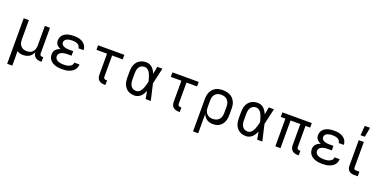

<svg xmlns="http://www.w3.org/2000/svg" viewBox="-20 -1726 5739 2912"><g transform="rotate(20 2850.0 -270.0)"><path d="M88 215V-520H171V-210Q171 -192 173.5 -173.5Q176 -155 183 -138Q190 -121 202 -106.5Q214 -92 229.5 -82.5Q245 -73 263.5 -69.5Q282 -66 300 -66Q318 -66 336.5 -69.5Q355 -73 370.5 -82.5Q386 -92 398 -106.5Q410 -121 417 -138Q424 -155 426.5 -173.5Q429 -192 429 -210V-520H512V-104Q512 -97 514.5 -89Q517 -81 522.5 -75.5Q528 -70 535.5 -68Q543 -66 551 -66H568V8H551Q528 8 506 2.5Q484 -3 466.5 -17Q449 -31 439.5 -52Q430 -73 429 -96Q420 -72 404 -51.5Q388 -31 366.5 -17.5Q345 -4 319.5 2Q294 8 268 8Q242 8 216.5 2Q191 -4 169 -19Q170 13 170.5 44.5Q171 76 171 107V215Z M897 8Q872 8 846 5.5Q820 3 795.5 -4Q771 -11 748 -23.5Q725 -36 707.5 -55Q690 -74 681 -99Q672 -124 672 -150Q672 -171 678.5 -191.5Q685 -212 699.5 -227.5Q714 -243 733 -254Q752 -265 772 -271Q755 -278 739 -288Q723 -298 711 -312Q699 -326 693.5 -344Q688 -362 688 -381Q688 -405 696.5 -428Q705 -451 721 -468.5Q737 -486 758 -498Q779 -510 802 -516.5Q825 -523 849 -525.5Q873 -528 897 -528Q921 -528 945 -525.5Q969 -523 992 -516Q1015 -509 1036 -496.5Q1057 -484 1073 -465.5Q1089 -447 1097.5 -424Q1106 -401 1106 -377V-375H1023V-376Q1023 -389 1017 -402Q1011 -415 1001 -424.5Q991 -434 978 -439.5Q965 -445 952 -448.5Q939 -452 925 -453Q911 -454 897 -454Q884 -454 870 -453Q856 -452 843 -449Q830 -446 817 -441Q804 -436 793.5 -427Q783 -418 777 -405.5Q771 -393 771 -380Q771 -366 777 -353.5Q783 -341 794.5 -332.5Q806 -324 819 -319.5Q832 -315 845.5 -312Q859 -309 872.5 -308Q886 -307 900 -307H964V-234H900Q884 -234 868.5 -233Q853 -232 838 -228.5Q823 -225 808.5 -219.5Q794 -214 781.5 -204.5Q769 -195 762 -180.5Q755 -166 755 -151Q755 -135 761.5 -121Q768 -107 780 -97Q792 -87 806.5 -81Q821 -75 836 -71.5Q851 -68 866.5 -67Q882 -66 897 -66Q913 -66 928 -67Q943 -68 958 -71.5Q973 -75 987 -81Q1001 -87 1013 -97Q1025 -107 1032 -121Q1039 -135 1039 -150H1122V-149Q1122 -124 1112.5 -99.5Q1103 -75 1085.5 -56Q1068 -37 1045.5 -24.5Q1023 -12 998.5 -4.5Q974 3 948.5 5.5Q923 8 897 8Z M1580 8Q1557 8 1533.5 2Q1510 -4 1492.5 -19.5Q1475 -35 1467 -58Q1459 -81 1459 -104V-447H1288V-520H1712V-447H1541V-104Q1541 -97 1543.5 -89Q1546 -81 1551.5 -75.5Q1557 -70 1564.5 -68Q1572 -66 1580 -66H1598V8Z M2066 8Q2038 8 2011 2Q1984 -4 1960 -18.5Q1936 -33 1918.5 -54.5Q1901 -76 1890.5 -101.5Q1880 -127 1876 -154.5Q1872 -182 1872 -210V-310Q1872 -338 1876 -365.5Q1880 -393 1890.5 -418.5Q1901 -444 1918.5 -465.5Q1936 -487 1960 -501.5Q1984 -516 2011 -522Q2038 -528 2066 -528Q2093 -528 2118.5 -518Q2144 -508 2163 -489.5Q2182 -471 2196.5 -448Q2211 -425 2221 -400Q2227 -430 2232.5 -460Q2238 -490 2243 -520H2326Q2311 -456 2297 -391.5Q2283 -327 2267 -263Q2283 -198 2297.5 -132Q2312 -66 2328 0H2245Q2239 -31 2233.5 -62Q2228 -93 2222 -125Q2212 -99 2198 -75.5Q2184 -52 2164.5 -33Q2145 -14 2119 -3Q2093 8 2066 8ZM2066 -66Q2087 -66 2105.5 -77Q2124 -88 2136.5 -105Q2149 -122 2158 -141.5Q2167 -161 2173.5 -181.5Q2180 -202 2185.5 -222.5Q2191 -243 2195 -263Q2191 -283 2185.5 -303Q2180 -323 2173 -342.5Q2166 -362 2157.5 -381Q2149 -400 2136 -416.5Q2123 -433 2105 -443.5Q2087 -454 2066 -454Q2049 -454 2032 -449.5Q2015 -445 2001.5 -434.5Q1988 -424 1978.5 -409Q1969 -394 1964 -378Q1959 -362 1957 -344.5Q1955 -327 1955 -310V-210Q1955 -193 1957 -175.5Q1959 -158 1964 -142Q1969 -126 1978.5 -111Q1988 -96 2001.5 -85.5Q2015 -75 2032 -70.5Q2049 -66 2066 -66Z M2780 8Q2757 8 2733.5 2Q2710 -4 2692.5 -19.5Q2675 -35 2667 -58Q2659 -81 2659 -104V-447H2488V-520H2912V-447H2741V-104Q2741 -97 2743.5 -89Q2746 -81 2751.5 -75.5Q2757 -70 2764.5 -68Q2772 -66 2780 -66H2798V8Z M3088 215V-310Q3088 -339 3093 -367.5Q3098 -396 3110.5 -422Q3123 -448 3143 -469.5Q3163 -491 3188.5 -504.5Q3214 -518 3243 -523Q3272 -528 3301 -528Q3330 -528 3359 -523Q3388 -518 3414.5 -505Q3441 -492 3462 -471Q3483 -450 3496.5 -423.5Q3510 -397 3515 -368Q3520 -339 3520 -310V-210Q3520 -183 3516.5 -156Q3513 -129 3503 -103.5Q3493 -78 3476 -56Q3459 -34 3436 -19Q3413 -4 3386.5 2Q3360 8 3332 8Q3307 8 3281.5 2.5Q3256 -3 3234.5 -17Q3213 -31 3197 -51.5Q3181 -72 3171 -96V215ZM3301 -65Q3320 -65 3338.5 -69Q3357 -73 3373.5 -82Q3390 -91 3403 -105.5Q3416 -120 3423.5 -137Q3431 -154 3434 -172.5Q3437 -191 3437 -210V-310Q3437 -329 3434 -347.5Q3431 -366 3423.5 -383Q3416 -400 3403 -414.5Q3390 -429 3373.5 -438Q3357 -447 3338.5 -451Q3320 -455 3301 -455Q3283 -455 3264.5 -451Q3246 -447 3230 -437.5Q3214 -428 3202 -413.5Q3190 -399 3183 -382Q3176 -365 3173.5 -346.5Q3171 -328 3171 -310V-210Q3171 -192 3173.5 -173.5Q3176 -155 3183 -138Q3190 -121 3202 -106.5Q3214 -92 3230 -82.5Q3246 -73 3264 -69Q3282 -65 3301 -65Z M3866 8Q3838 8 3811 2Q3784 -4 3760 -18.5Q3736 -33 3718.5 -54.5Q3701 -76 3690.5 -101.5Q3680 -127 3676 -154.5Q3672 -182 3672 -210V-310Q3672 -338 3676 -365.5Q3680 -393 3690.5 -418.5Q3701 -444 3718.5 -465.5Q3736 -487 3760 -501.5Q3784 -516 3811 -522Q3838 -528 3866 -528Q3893 -528 3918.5 -518Q3944 -508 3963 -489.5Q3982 -471 3996.5 -448Q4011 -425 4021 -400Q4027 -430 4032.5 -460Q4038 -490 4043 -520H4126Q4111 -456 4097 -391.5Q4083 -327 4067 -263Q4083 -198 4097.5 -132Q4112 -66 4128 0H4045Q4039 -31 4033.5 -62Q4028 -93 4022 -125Q4012 -99 3998 -75.5Q3984 -52 3964.5 -33Q3945 -14 3919 -3Q3893 8 3866 8ZM3866 -66Q3887 -66 3905.5 -77Q3924 -88 3936.5 -105Q3949 -122 3958 -141.5Q3967 -161 3973.5 -181.5Q3980 -202 3985.5 -222.5Q3991 -243 3995 -263Q3991 -283 3985.5 -303Q3980 -323 3973 -342.5Q3966 -362 3957.5 -381Q3949 -400 3936 -416.5Q3923 -433 3905 -443.5Q3887 -454 3866 -454Q3849 -454 3832 -449.5Q3815 -445 3801.5 -434.5Q3788 -424 3778.5 -409Q3769 -394 3764 -378Q3759 -362 3757 -344.5Q3755 -327 3755 -310V-210Q3755 -193 3757 -175.5Q3759 -158 3764 -142Q3769 -126 3778.5 -111Q3788 -96 3801.5 -85.5Q3815 -75 3832 -70.5Q3849 -66 3866 -66Z M4701 8Q4677 8 4654 2Q4631 -4 4613 -19.5Q4595 -35 4587 -58Q4579 -81 4579 -104V-447H4421V0H4338V-447H4263V-520H4737V-447H4662V-104Q4662 -97 4664.5 -89Q4667 -81 4672.5 -75.5Q4678 -70 4685.5 -68Q4693 -66 4701 -66H4718V8Z M5097 8Q5072 8 5046 5.5Q5020 3 4995.5 -4Q4971 -11 4948 -23.5Q4925 -36 4907.5 -55Q4890 -74 4881 -99Q4872 -124 4872 -150Q4872 -171 4878.5 -191.5Q4885 -212 4899.5 -227.5Q4914 -243 4933 -254Q4952 -265 4972 -271Q4955 -278 4939 -288Q4923 -298 4911 -312Q4899 -326 4893.5 -344Q4888 -362 4888 -381Q4888 -405 4896.5 -428Q4905 -451 4921 -468.5Q4937 -486 4958 -498Q4979 -510 5002 -516.5Q5025 -523 5049 -525.5Q5073 -528 5097 -528Q5121 -528 5145 -525.5Q5169 -523 5192 -516Q5215 -509 5236 -496.5Q5257 -484 5273 -465.5Q5289 -447 5297.5 -424Q5306 -401 5306 -377V-375H5223V-376Q5223 -389 5217 -402Q5211 -415 5201 -424.5Q5191 -434 5178 -439.5Q5165 -445 5152 -448.5Q5139 -452 5125 -453Q5111 -454 5097 -454Q5084 -454 5070 -453Q5056 -452 5043 -449Q5030 -446 5017 -441Q5004 -436 4993.5 -427Q4983 -418 4977 -405.5Q4971 -393 4971 -380Q4971 -366 4977 -353.5Q4983 -341 4994.5 -332.5Q5006 -324 5019 -319.5Q5032 -315 5045.5 -312Q5059 -309 5072.5 -308Q5086 -307 5100 -307H5164V-234H5100Q5084 -234 5068.5 -233Q5053 -232 5038 -228.5Q5023 -225 5008.5 -219.5Q4994 -214 4981.5 -204.5Q4969 -195 4962 -180.5Q4955 -166 4955 -151Q4955 -135 4961.5 -121Q4968 -107 4980 -97Q4992 -87 5006.5 -81Q5021 -75 5036 -71.5Q5051 -68 5066.5 -67Q5082 -66 5097 -66Q5113 -66 5128 -67Q5143 -68 5158 -71.5Q5173 -75 5187 -81Q5201 -87 5213 -97Q5225 -107 5232 -121Q5239 -135 5239 -150H5322V-149Q5322 -124 5312.5 -99.5Q5303 -75 5285.5 -56Q5268 -37 5245.5 -24.5Q5223 -12 5198.5 -4.5Q5174 3 5148.5 5.5Q5123 8 5097 8Z M5608 0Q5586 0 5563.5 -6Q5541 -12 5525 -27.5Q5509 -43 5502 -65Q5495 -87 5495 -109V-520H5577V-109Q5577 -103 5578.5 -96Q5580 -89 5584.5 -84Q5589 -79 5595.5 -76.5Q5602 -74 5608 -74H5668V0ZM5495 -600 5507 -755H5592L5564 -600Z"/></g></svg>

Font: Iosevka Aile
Style: Regular
Weight: 400
Designer: Belleve Invis
Foundry: Belleve Invis
Version: Version 28.0.1; ttfautohint (v1.8.4)